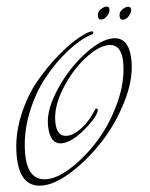

<svg xmlns="http://www.w3.org/2000/svg" viewBox="-57 -865 732 936"><g transform="rotate(-5 309.0 -397.0)"><path d="M418 -704Q423 -704 425 -698Q425 -690 413 -688Q357 -669 293.5 -619Q230 -569 173.5 -498.5Q117 -428 79.5 -332Q42 -236 42 -138Q42 -5 136 -5Q191 -5 264.5 -53.5Q338 -102 402.5 -175.5Q467 -249 512 -348Q557 -447 557 -538.5Q557 -630 494 -630Q443 -630 374 -575.5Q305 -521 253.5 -437.5Q202 -354 202 -280.5Q202 -207 253 -207Q285 -207 325.5 -237.5Q366 -268 398 -319Q402 -327 407.5 -327Q413 -327 413 -321Q413 -293 343.5 -233Q274 -173 224 -173Q165 -173 165 -268Q165 -342 227 -436.5Q289 -531 373 -596Q457 -661 518 -661Q598 -661 598 -542Q598 -452 546 -348.5Q494 -245 419.5 -164.5Q345 -84 260 -30Q175 24 111 24Q0 24 0 -134Q0 -230 38 -323.5Q76 -417 130.5 -483Q185 -549 245.5 -601Q306 -653 352.5 -678.5Q399 -704 418 -704ZM498 -818Q513 -818 513 -803Q513 -788 499 -772.5Q485 -757 468 -757Q454 -757 454 -776.5Q454 -796 470 -807Q486 -818 498 -818ZM603 -808Q618 -808 618 -793Q618 -778 604 -762.5Q590 -747 573 -747Q559 -747 559 -766.5Q559 -786 575 -797Q591 -808 603 -808Z"/></g></svg>

Font: Mr De Haviland
Style: Regular
Weight: 400
Designer: Alejandro Paul
Foundry: Alejandro Paul
Version: Version 1.000